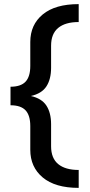

<svg xmlns="http://www.w3.org/2000/svg" viewBox="-20 -790 437 932"><path d="M127 -63V-178Q127 -230 104 -254.5Q81 -279 31 -279V-369Q81 -369 104 -393.5Q127 -418 127 -470V-586Q127 -670 187.5 -720Q248 -770 362 -770V-683Q297 -683 262.5 -654.5Q228 -626 228 -568V-461Q228 -406 205.5 -371Q183 -336 130 -324Q183 -312 205.5 -277Q228 -242 228 -187V-80Q228 -22 262.5 6.5Q297 35 362 35V122Q248 122 187.5 71.5Q127 21 127 -63Z"/></svg>

Font: Gmarket Sans TTF Medium
Style: Regular
Weight: 500
Designer: Creative Director : Sungho Lee; Art Director : Kiwoong Choi; Project Manager : Sori Yang, Jongwook Yoon; Font Designer :
Foundry: Sandoll Inc.
Version: Version 1.000;hotconv 1.0.109;makeotfexe 2.5.65596